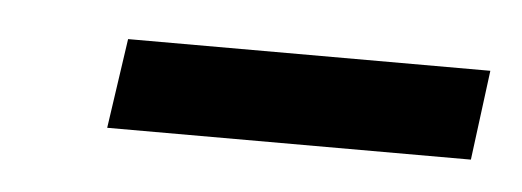

<svg xmlns="http://www.w3.org/2000/svg" viewBox="-24 -734 359 132"><g transform="rotate(5 155.5 -668.0)"><path d="M311 -699 303 -637H52L61 -699Z"/></g></svg>

Font: Pathway Extreme SemiCondensed Light
Style: Italic
Weight: 300
Width: 4
Italic angle: -8°
Version: Version 1.001;gftools[0.9.26]